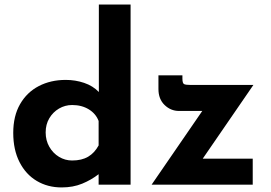

<svg xmlns="http://www.w3.org/2000/svg" viewBox="-20 -809 1186 841"><path d="M250 12Q189 12 141 -16.5Q93 -45 65.5 -99Q38 -153 38 -227Q38 -301 68 -353Q98 -405 150 -432Q202 -459 268 -459Q310 -459 348.5 -446Q387 -433 413 -406V-789H552V0H412V-46Q380 -21 340 -4.5Q300 12 250 12ZM296 -106Q338 -106 366 -122.5Q394 -139 412 -172V-279Q400 -311 369 -330Q338 -349 296 -349Q265 -349 238.5 -333.5Q212 -318 196 -291Q180 -264 180 -229Q180 -194 196 -166Q212 -138 238.5 -122Q265 -106 296 -106ZM764 -323Q728 -323 701 -349Q674 -375 674 -419V-479H779V-465Q779 -444 786.5 -440.5Q794 -437 813 -437H1090L868 -114H1087V0H644L866 -323Z"/></svg>

Font: Reem Kufi Ink
Style: Bold
Weight: 700
Designer: Khaled Hosny
Version: Version 1.002